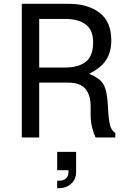

<svg xmlns="http://www.w3.org/2000/svg" viewBox="-20 -719 658 1004"><path d="M336 -287H185V0H94V-699H339Q440 -699 501 -652Q562 -605 562 -508Q562 -447 535 -405.5Q508 -364 446 -333Q483 -318 503 -300Q523 -282 532 -251.5Q541 -221 544 -170L547 -118Q549 -93 555 -66Q561 -39 583 -23V0H480Q469 -23 461.5 -53Q454 -83 454 -117V-161Q454 -223 426 -255Q398 -287 336 -287ZM185 -620V-366H321Q389 -366 428 -395.5Q467 -425 467 -498Q467 -562 428.5 -591Q390 -620 321 -620ZM279 171V75H378V180Q378 219 352 242Q326 265 288 265H279V226H290Q312 226 325 214Q338 202 338 182V171Z"/></svg>

Font: Fragment Mono
Style: Regular
Weight: 400
Monospace: yes
Designer: Wei Huang based on Nimbus Sans by URW Studio, based on Helvetica by Max Miedinger.
Foundry: Wei Huang
Version: Version 1.021; ttfautohint (v1.8.4.7-5d5b)